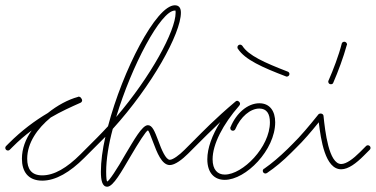

<svg xmlns="http://www.w3.org/2000/svg" viewBox="-30 -671 1423 727"><path d="M130 13C181 13 235 -19 289 -73L320 -104C322 -106 323 -108 323 -111C323 -116 318 -121 313 -121C310 -121 308 -120 306 -118L275 -87C223 -35 175 -7 130 -7C89 -7 73 -31 73 -70C73 -130 112 -185 162 -226C201 -249 239 -266 275 -282C278 -283 281 -287 281 -291C281 -293 280 -295 279 -297L276 -301C274 -304 271 -305 268 -305C267 -305 266 -305 265 -304C228 -294 187 -272 151 -243C102 -214 52 -177 3 -128L-7 -118C-9 -116 -10 -114 -10 -111C-10 -106 -6 -101 0 -101C3 -101 5 -102 7 -104L17 -114C41 -138 65 -159 90 -177C67 -145 53 -108 53 -70C53 -23 75 13 130 13Z M376 36C399 36 431 -23 463 -77C494 -130 524 -177 530 -177C533 -177 540 -159 550 -132C564 -95 582 -46 613 -46C633 -46 661 -68 682 -89L697 -104C699 -106 700 -108 700 -111C700 -116 695 -121 690 -121C687 -121 685 -120 683 -118L668 -103C649 -84 625 -66 613 -66C598 -66 582 -103 569 -139C556 -173 547 -197 530 -197C508 -197 477 -140 445 -87C414 -32 382 16 376 16C374 16 372 4 372 -21C372 -67 381 -124 397 -183C545 -346 655 -544 655 -623C655 -642 647 -651 632 -651C561 -651 434 -403 379 -193C365 -178 352 -164 338 -150L306 -118C304 -116 303 -114 303 -111C303 -106 307 -101 313 -101C316 -101 318 -102 320 -104L352 -136C358 -142 363 -147 369 -153C358 -105 352 -59 352 -21C352 12 357 36 376 36ZM410 -228C468 -421 579 -631 632 -631C635 -631 635 -632 635 -623C635 -554 541 -381 410 -228Z M821 10C901 10 1012 -103 1012 -208C1012 -250 992 -280 952 -280C908 -280 865 -243 843 -190C842 -189 842 -188 842 -186C842 -180 846 -176 852 -176C856 -176 860 -179 861 -182C881 -229 918 -260 952 -260C980 -260 992 -240 992 -208C992 -114 889 -10 821 -10C794 -10 775 -28 775 -68C775 -125 814 -200 876 -271C880 -276 880 -281 876 -285L875 -286C871 -290 866 -291 861 -286C783 -220 739 -174 702 -137L683 -118C681 -116 680 -114 680 -111C680 -106 684 -101 690 -101C693 -101 695 -102 697 -104L716 -123C740 -147 767 -174 804 -209C773 -159 755 -110 755 -68C755 -16 782 10 821 10ZM975 -14C977 -14 979 -15 981 -16C1012 -37 1041 -61 1073 -93L1084 -104C1086 -106 1087 -108 1087 -111C1087 -116 1082 -121 1077 -121C1074 -121 1072 -120 1070 -118L1059 -107C1027 -76 1000 -53 970 -32H969C967 -30 965 -28 965 -24C965 -18 970 -14 975 -14ZM1056 -381C1062 -381 1066 -386 1066 -391C1066 -395 1063 -399 1059 -400C971 -434 911 -461 888 -497C886 -500 882 -502 879 -502C874 -502 869 -498 869 -492C869 -490 870 -488 870 -487L871 -486C898 -445 963 -416 1052 -382C1053 -381 1055 -381 1056 -381Z M1262 -30C1289 -30 1319 -53 1347 -81L1370 -104C1372 -106 1373 -108 1373 -111C1373 -116 1369 -121 1363 -121C1360 -121 1358 -120 1356 -118L1333 -95C1307 -69 1281 -50 1262 -50C1215 -50 1201 -174 1195 -232C1195 -237 1190 -241 1185 -241H1183C1180 -241 1177 -240 1175 -237C1143 -197 1107 -154 1078 -126L1070 -118C1068 -116 1067 -114 1067 -111C1067 -106 1071 -101 1077 -101C1080 -101 1082 -102 1084 -104L1092 -112C1117 -136 1149 -173 1177 -208C1185 -142 1201 -30 1262 -30ZM1223 -352C1227 -352 1231 -354 1232 -358C1250 -399 1271 -456 1283 -500C1284 -501 1284 -502 1284 -503C1284 -508 1279 -513 1274 -513C1269 -513 1265 -510 1264 -506C1253 -462 1232 -407 1214 -366C1213 -365 1213 -364 1213 -362C1213 -356 1217 -352 1223 -352Z"/></svg>

Font: Mistral SingleLine Outline
Style: Regular
Weight: 300
Designer: François Chastanet, Élisa Garzelli, Anais Alves, Morgane Autin
Foundry: institut supérieur des arts et du design Toulouse / isdaT
Version: Version 1.000;Glyphs 3.3 (3337)